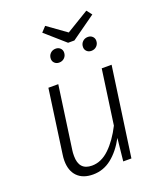

<svg xmlns="http://www.w3.org/2000/svg" viewBox="-156 -949 888 1059"><g transform="rotate(-20 288.5 -420.0)"><path d="M82 -115Q82 -132 85 -151L137 -523H195L143 -153Q141 -141 141 -121Q141 -37 217 -37Q272 -37 319.5 -82.5Q367 -128 405 -203L450 -523H508L434 0H386L400 -133Q364 -66 315.5 -27.5Q267 11 206 11Q147 11 114.5 -22Q82 -55 82 -115ZM503 -820 361 -719H324L209 -820L237 -850L347 -771L479 -851ZM204 -668Q204 -687 216.5 -699.5Q229 -712 248 -712Q264 -712 274.5 -702Q285 -692 285 -677Q285 -658 272.5 -645.5Q260 -633 241 -633Q225 -633 214.5 -643Q204 -653 204 -668ZM393 -668Q393 -687 405.5 -699.5Q418 -712 437 -712Q453 -712 463.5 -702Q474 -692 474 -677Q474 -658 461.5 -645.5Q449 -633 430 -633Q414 -633 403.5 -643Q393 -653 393 -668Z"/></g></svg>

Font: Fira Sans Light
Style: Italic
Weight: 300
Italic angle: -8°
Designer: bBox Type GmbH & Carrois Corporate GbR & Edenspiekermann AG
Foundry: bBox Type GmbH & Carrois Corporate GbR & Edenspiekermann AG
Version: Version 4.301